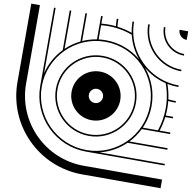

<svg xmlns="http://www.w3.org/2000/svg" viewBox="-102 -1102 1205 1205"><g transform="rotate(10 500.0 -500.0)"><path d="M500 -155C309.6 -155 155 -309.6 155 -500C155 -690.4 309.6 -845 500 -845C695.4 -845 845 -686.5 845 -500C845 -309.6 690.4 -155 500 -155ZM920.8 -355H824.1C844 -399.3 855 -448.4 855 -500C855 -585.5 824.4 -665.3 772.7 -727.6C814 -693.1 863.3 -667.8 917.3 -654.7C929.4 -622.2 937.7 -588 941.9 -552.5C944 -535.3 945 -518.8 945 -500C945 -449.2 936.5 -400.5 920.8 -355ZM726.9 -773.4C666 -824.1 587.5 -855 500 -855C484.8 -855 469.7 -854 455 -852.2V-942.8C469.8 -944.2 484.8 -945 500 -945C517.8 -945 535.3 -944 552.5 -941.9C588 -937.7 622.2 -929.4 654.7 -917.3C667.5 -863.5 692.6 -814.6 726.9 -773.4ZM1000 0V-55H500C254.4 -55 55 -254.4 55 -500V-1000H0V-500C0 -224 224 0 500 0ZM500 -255C364.8 -255 255 -364.8 255 -500C255 -635.2 364.8 -745 500 -745C635.2 -745 745 -635.2 745 -500C745 -364.8 635.2 -255 500 -255ZM500 -245C640.8 -245 755 -359.2 755 -500C755 -640.8 640.8 -755 500 -755C359.2 -755 245 -640.8 245 -500C245 -359.2 359.2 -245 500 -245ZM500 -345C585.6 -345 655 -414.4 655 -500C655 -585.6 585.6 -655 500 -655C414.4 -655 345 -585.6 345 -500C345 -414.4 414.4 -345 500 -345ZM500 -455C475.2 -455 455 -475.2 455 -500C455 -524.8 475.2 -545 500 -545C524.8 -545 545 -524.8 545 -500C545 -475.2 524.8 -455 500 -455ZM1000 -745V-755C864.8 -755 755 -864.8 755 -1000H745C745 -859.2 859.2 -745 1000 -745ZM1000 -845V-855C920 -855 855 -920 855 -1000H845C845 -914.4 914.4 -845 1000 -845ZM1000 -145V-155H584C646.3 -170.1 702.3 -201.8 746.9 -245H1000V-255H756.8C782.1 -281.4 803.3 -311.8 819.4 -345H1000V-355H931.4C941.1 -383.8 948 -413.9 951.7 -445H1000V-455H952.8C954.3 -469.8 955 -484.8 955 -500C955 -516.9 954.2 -532 952.6 -547.4C968.2 -545.8 984 -545 1000 -545V-555C983.6 -555 967.3 -555.9 951.4 -557.6C947.2 -590.3 939.6 -622 928.9 -652.1C956 -646.6 978.3 -645 1000 -645V-655C976.7 -655 952.6 -656.9 922.2 -663.8C794.3 -693.7 693.3 -794.2 663.8 -922.2C658 -947.2 655 -973.2 655 -1000H645C645 -975.7 647.5 -951.9 652.1 -928.9C622 -939.6 590.3 -947.2 557.6 -951.4C555.9 -967.3 555 -983.6 555 -1000H545C545 -984 545.8 -968.1 547.4 -952.6C531.9 -954.2 516 -955 500 -955C484.8 -955 469.8 -954.3 455 -952.8V-1000H445V-850.8C413.4 -845.8 383.2 -836.8 355 -824.1V-1000H345V-819.4C311.8 -803.3 281.4 -782.1 255 -756.8V-1000H245V-746.9C201.8 -702.3 170.1 -646.3 155 -584V-1000H145V-500C145 -304 304 -145 500 -145ZM1000 -945V-1000H945C945 -969.6 969.6 -945 1000 -945Z"/></g></svg>

Font: GlukFramesM7
Style: Medium
Weight: 500
Monospace: yes
Designer: gluk
Foundry: gluk
Version: Version 1.01